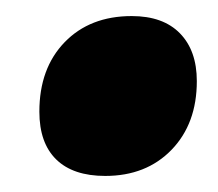

<svg xmlns="http://www.w3.org/2000/svg" viewBox="-20 -456 271 239"><path d="M29 -317Q29 -371 60.5 -403.5Q92 -436 144 -436Q183 -436 204 -414.5Q225 -393 225 -355Q225 -302 193.5 -269.5Q162 -237 111 -237Q71 -237 50 -257.5Q29 -278 29 -317Z"/></svg>

Font: Alegreya Black
Style: Italic
Weight: 900
Italic angle: -7°
Designer: Juan Pablo del Peral
Foundry: Huerta Tipografica
Version: Version 2.007; ttfautohint (v1.6)